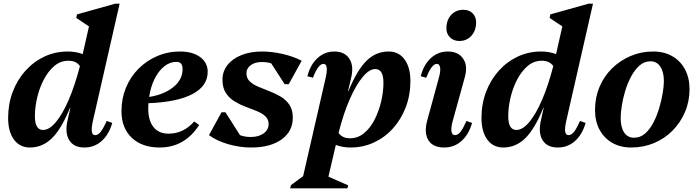

<svg xmlns="http://www.w3.org/2000/svg" viewBox="-20 -785 3787 1040"><path d="M142 14Q87 14 55.5 -29Q24 -72 24 -146Q24 -221 48.5 -286.5Q73 -352 117.5 -401.5Q162 -451 220.5 -478.5Q279 -506 347 -506Q391 -506 428 -492L462 -642L393 -688L397 -707L604 -765H628L483 -129Q466 -53 495 -53Q511 -53 525 -70.5Q539 -88 558 -130L588 -119Q570 -56 530.5 -21Q491 14 437 14Q379 14 354.5 -26.5Q330 -67 347 -138L361 -201H359Q313 -87 261.5 -36.5Q210 14 142 14ZM169 -156Q169 -81 213 -81Q247 -81 283 -124Q319 -167 352.5 -245Q386 -323 413 -427Q393 -456 351 -456Q307 -456 273.5 -427Q240 -398 216.5 -352.5Q193 -307 181 -255Q169 -203 169 -156Z M845 14Q749 14 693.5 -39Q638 -92 638 -183Q638 -251 662 -309.5Q686 -368 729.5 -412Q773 -456 831 -481Q889 -506 955 -506Q1023 -506 1064 -476Q1105 -446 1105 -396Q1105 -319 1022.5 -275.5Q940 -232 784 -226Q783 -211 783 -197Q783 -132 811.5 -96.5Q840 -61 893 -61Q974 -61 1032 -127L1059 -108Q980 14 845 14ZM936 -450Q900 -450 869.5 -425.5Q839 -401 817.5 -358Q796 -315 788 -260Q867 -272 918 -312.5Q969 -353 969 -411Q969 -450 936 -450Z M1340 14Q1278 14 1216 -4Q1154 -22 1112 -53L1180 -177H1201L1280 -53Q1305 -43 1339 -43Q1381 -43 1408 -62.5Q1435 -82 1435 -113Q1435 -139 1417 -155.5Q1399 -172 1370.5 -183.5Q1342 -195 1310 -207Q1278 -219 1249.5 -236.5Q1221 -254 1203 -282Q1185 -310 1185 -353Q1185 -398 1212 -432.5Q1239 -467 1287.5 -486.5Q1336 -506 1399 -506Q1454 -506 1512 -492.5Q1570 -479 1614 -456L1544 -329H1522L1449 -442Q1427 -449 1399 -449Q1361 -449 1338 -432Q1315 -415 1315 -388Q1315 -361 1333 -344Q1351 -327 1379.5 -315Q1408 -303 1440.5 -290.5Q1473 -278 1501.5 -261Q1530 -244 1548 -217Q1566 -190 1566 -148Q1566 -73 1505 -29.5Q1444 14 1340 14Z M1552 235 1556 218 1622 169 1744 -363Q1761 -439 1732 -439Q1704 -439 1675 -364L1645 -372Q1661 -435 1700 -470.5Q1739 -506 1791 -506Q1846 -506 1871.5 -468Q1897 -430 1883 -368L1865 -291H1867Q1914 -405 1965 -455.5Q2016 -506 2085 -506Q2140 -506 2171.5 -463Q2203 -420 2203 -346Q2203 -270 2178 -204.5Q2153 -139 2109 -90Q2065 -41 2006 -13.5Q1947 14 1879 14Q1836 14 1799 0L1759 172L1866 219L1862 235ZM2013 -411Q1980 -411 1944 -367.5Q1908 -324 1874 -246.5Q1840 -169 1814 -65Q1834 -36 1876 -36Q1919 -36 1953 -64.5Q1987 -93 2010 -139Q2033 -185 2045 -237Q2057 -289 2057 -336Q2057 -411 2013 -411Z M2386 14Q2325 14 2300.5 -25.5Q2276 -65 2294 -132L2357 -363Q2367 -399 2364 -419Q2361 -439 2346 -439Q2318 -439 2289 -364L2259 -372Q2275 -435 2314 -470.5Q2353 -506 2405 -506Q2462 -506 2488.5 -467.5Q2515 -429 2498 -368L2432 -129Q2422 -93 2425.5 -73Q2429 -53 2444 -53Q2460 -53 2474 -70.5Q2488 -88 2507 -130L2537 -119Q2519 -56 2479.5 -21Q2440 14 2386 14ZM2468 -563Q2437 -563 2417.5 -582.5Q2398 -602 2398 -631Q2398 -676 2423.5 -704Q2449 -732 2490 -732Q2521 -732 2540 -713Q2559 -694 2559 -664Q2559 -620 2533.5 -591.5Q2508 -563 2468 -563Z M2706 14Q2651 14 2619.5 -29Q2588 -72 2588 -146Q2588 -221 2612.5 -286.5Q2637 -352 2681.5 -401.5Q2726 -451 2784.5 -478.5Q2843 -506 2911 -506Q2955 -506 2992 -492L3026 -642L2957 -688L2961 -707L3168 -765H3192L3047 -129Q3030 -53 3059 -53Q3075 -53 3089 -70.5Q3103 -88 3122 -130L3152 -119Q3134 -56 3094.5 -21Q3055 14 3001 14Q2943 14 2918.5 -26.5Q2894 -67 2911 -138L2925 -201H2923Q2877 -87 2825.5 -36.5Q2774 14 2706 14ZM2733 -156Q2733 -81 2777 -81Q2811 -81 2847 -124Q2883 -167 2916.5 -245Q2950 -323 2977 -427Q2957 -456 2915 -456Q2871 -456 2837.5 -427Q2804 -398 2780.5 -352.5Q2757 -307 2745 -255Q2733 -203 2733 -156Z M3399 14Q3340 14 3296 -11.5Q3252 -37 3227.5 -82.5Q3203 -128 3203 -189Q3203 -256 3227 -313.5Q3251 -371 3294.5 -414Q3338 -457 3395.5 -481.5Q3453 -506 3519 -506Q3577 -506 3621.5 -480.5Q3666 -455 3690.5 -409Q3715 -363 3715 -302Q3715 -236 3690.5 -178.5Q3666 -121 3623 -77.5Q3580 -34 3522.5 -10Q3465 14 3399 14ZM3414 -39Q3448 -39 3474 -61.5Q3500 -84 3519 -120.5Q3538 -157 3550.5 -199Q3563 -241 3569.5 -280Q3576 -319 3576 -346Q3576 -396 3556.5 -424.5Q3537 -453 3504 -453Q3470 -453 3444 -430Q3418 -407 3398.5 -370.5Q3379 -334 3366.5 -292.5Q3354 -251 3348 -212Q3342 -173 3342 -146Q3342 -95 3361 -67Q3380 -39 3414 -39Z"/></svg>

Font: Platypi SemiBold
Style: Italic
Weight: 600
Italic angle: -13°
Designer: David Sargent
Foundry: Bolt Cutter Type
Version: Version 1.200; ttfautohint (v1.8.4.7-5d5b)